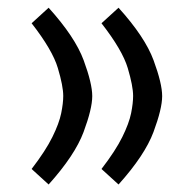

<svg xmlns="http://www.w3.org/2000/svg" viewBox="-20 -476 502 507"><path d="M223.6 -222.2Q223.6 -189 200.7 -127.4Q177.7 -65.9 108.4 11.2L63.5 -29.8Q100.6 -78.1 118.4 -114.3Q136.2 -150.4 141.6 -177Q147 -203.6 147 -222.7Q147 -248.5 132.8 -296.1Q118.7 -343.8 63.5 -414.6L108.4 -455.6Q178.2 -378.4 200.9 -316.9Q223.6 -255.4 223.6 -222.2ZM408.2 -222.2Q408.2 -189 385.3 -127.4Q362.3 -65.9 293 11.2L248 -29.8Q285.2 -78.1 303 -114.3Q320.8 -150.4 326.2 -177Q331.5 -203.6 331.5 -222.7Q331.5 -248.5 317.4 -296.1Q303.2 -343.8 248 -414.6L293 -455.6Q362.8 -378.4 385.5 -316.9Q408.2 -255.4 408.2 -222.2Z"/></svg>

Font: Vazir FD
Style: Regular-FD
Weight: 400
Designer: Saber Rastikerdar
Foundry: Saber Rastikerdar
Version: Version 30.0.0